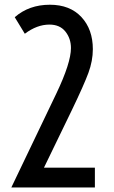

<svg xmlns="http://www.w3.org/2000/svg" viewBox="-20 -808 490 827"><path d="M28.8 -0.5 222.7 -405.3Q285.6 -537.1 285.6 -601.1Q285.6 -642.1 261.7 -672.1Q237.8 -702.1 192.9 -702.1Q139.2 -702.1 86.9 -662.6L43.5 -733.9Q105 -787.6 194.8 -787.6Q281.2 -787.6 330.6 -734.6Q379.9 -681.6 379.9 -596.2Q379.9 -545.9 360.8 -494.1Q341.8 -442.4 289.6 -334L169.4 -85.9H388.7V-0.5Z"/></svg>

Font: Voltaire
Style: Regular
Weight: 400
Designer: Yvonne Schttler
Foundry: Yvonne Schttler
Version: Version 1.003